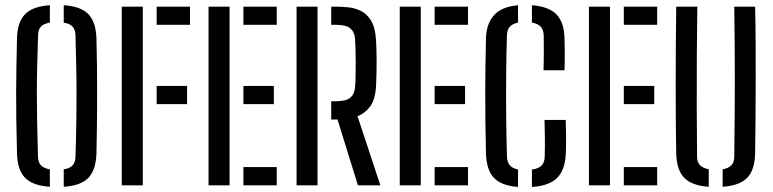

<svg xmlns="http://www.w3.org/2000/svg" viewBox="-20 -722 3012 748"><path d="M174.2 5.6Q107.3 1.3 77.4 -29.6Q47.6 -60.4 46.2 -124.9Q44.3 -194.2 43.6 -251.3Q42.9 -308.4 42.9 -359.8Q42.9 -411.1 43.9 -462.5Q44.8 -513.9 46.2 -571.7Q47.6 -635.7 77.4 -666.5Q107.3 -697.3 174.2 -701.6V-633.8Q151.2 -630.1 140.3 -619.2Q129.3 -608.3 128.4 -586.8Q125.8 -513.3 124.6 -455.2Q123.3 -397 123.6 -344.5Q123.8 -292 124.9 -236Q126 -180 128 -110.8Q128.5 -89.7 139.5 -78Q150.4 -66.3 174.2 -62.2ZM228.3 5.6V-62.2Q251.6 -65.9 262.6 -77.4Q273.5 -88.9 274 -110.8Q276.6 -188.1 277.4 -249.6Q278.2 -311.1 278.1 -364.8Q278.1 -418.6 276.8 -471.4Q275.6 -524.3 274 -584.6Q273.5 -607 262.6 -618.6Q251.7 -630.1 228.3 -633.8V-701.6Q295.6 -697.3 324.8 -666.4Q353.9 -635.6 355.8 -571.1Q357.3 -512.4 357.8 -465.4Q358.4 -418.4 358.4 -377.9Q358.5 -337.4 358.2 -298.7Q358 -259.9 357.4 -218Q356.8 -176.1 355.8 -125.5Q353.9 -60.9 325 -29.8Q296 1.3 228.3 5.6Z M454.4 0V-696H536.3V0ZM590.3 -316.4V-387.2H708.8V-316.4ZM590.3 -625.3V-696H720.2V-625.3Z M792.4 0V-696H874.3V0ZM928.3 0V-71.1H1058.2V0ZM928.3 -316.4V-387.2H1046.8V-316.4ZM928.3 -625.3V-696H1058.2V-625.3Z M1135.4 0V-696H1217V0ZM1461.9 0H1374.4L1294.9 -256.2H1270.3V-327.6H1289.7Q1308 -327.6 1323.9 -331.3Q1339.8 -335 1350.4 -347.1Q1361 -359.3 1363.3 -383.5Q1364.8 -398.3 1365.3 -424.3Q1365.8 -450.3 1365.8 -478.9Q1365.8 -507.5 1365 -532.4Q1364.3 -557.2 1363.3 -569.7Q1361.1 -593.3 1350.9 -605.2Q1340.7 -617.1 1325 -621.2Q1309.3 -625.3 1290.1 -625.3H1270.3V-696H1290.1Q1311.2 -696 1336.6 -693.5Q1362 -691.1 1385.5 -679.7Q1409.1 -668.3 1425.5 -641.8Q1441.9 -615.2 1444.9 -566.5Q1445.9 -551.3 1446.5 -529.8Q1447.2 -508.4 1447.2 -483.5Q1447.2 -458.6 1446.7 -433.5Q1446.3 -408.3 1444.9 -385.3Q1441.7 -332.4 1421.1 -305.9Q1400.5 -279.4 1372.8 -269.3Z M1537.4 0V-696H1619.3V0ZM1673.3 0V-71.1H1803.2V0ZM1673.3 -316.4V-387.2H1791.8V-316.4ZM1673.3 -625.3V-696H1803.2V-625.3Z M1998.2 6.4Q1932.2 1.3 1903.6 -29.8Q1874.9 -60.9 1873.2 -125.7Q1871.8 -188.4 1871.1 -245Q1870.4 -301.7 1870.4 -355.6Q1870.4 -409.5 1871.2 -462.5Q1871.9 -515.5 1873.2 -570.7Q1874.3 -629 1904.2 -662.5Q1934.1 -696 1998.2 -701.5V-633.9Q1976.5 -629.7 1965.9 -617.5Q1955.3 -605.3 1954.8 -583.2Q1952.7 -515.6 1952 -434.4Q1951.2 -353.2 1952 -269.6Q1952.8 -186.1 1955 -112Q1955.9 -90.6 1966 -78.3Q1976.1 -66 1998.2 -61.9ZM2052.3 6.4V-61.4Q2078.3 -65 2090 -77.2Q2101.7 -89.4 2102.2 -112.2Q2103.3 -155.3 2102.7 -187.7Q2102.2 -220.1 2101.4 -254.7H2184Q2184.8 -228.2 2185.3 -194.1Q2185.8 -160.1 2184.4 -126.1Q2182.1 -61.1 2151.1 -29.5Q2120.1 2.1 2052.3 6.4ZM2097.6 -448.3Q2098.1 -465.7 2098.3 -486.6Q2098.6 -507.5 2098.6 -531.7Q2098.6 -555.8 2098.2 -583.2Q2097.8 -605.8 2086.6 -618Q2075.4 -630.1 2052.3 -633.8V-701.6Q2116.7 -696.8 2146.9 -666.8Q2177.1 -636.8 2179.2 -575.5Q2179.8 -555 2180.1 -531.4Q2180.4 -507.8 2180.1 -485.9Q2179.9 -464.1 2179.4 -448.3Z M2274.4 0V-696H2356.3V0ZM2410.3 0V-71.1H2540.2V0ZM2410.3 -316.4V-387.2H2528.8V-316.4ZM2410.3 -625.3V-696H2540.2V-625.3Z M2741.2 5.6Q2675.3 1.3 2645.5 -29.4Q2615.8 -60.1 2614.4 -124.9Q2613.4 -177.8 2612.9 -244Q2612.4 -310.3 2612.4 -385.3Q2612.4 -460.4 2612.9 -539.3Q2613.4 -618.1 2614.4 -696H2696.7Q2695.4 -609.2 2694.7 -508.6Q2694 -408.1 2694.4 -305.7Q2694.7 -203.4 2695.7 -110.8Q2695.7 -90 2707.4 -78.2Q2719.2 -66.5 2741.2 -62.7ZM2795.3 5.6V-62.2Q2817.5 -66.3 2829.1 -78Q2840.6 -89.7 2840.6 -111.2Q2841.6 -185.9 2842.1 -257.9Q2842.6 -330 2842.7 -401.6Q2842.7 -473.2 2842.2 -546.2Q2841.7 -619.3 2840.6 -696H2921.8Q2923.3 -634.6 2923.8 -560.4Q2924.3 -486.3 2924.1 -408.5Q2923.9 -330.6 2923.4 -257.3Q2922.8 -184.1 2921.8 -124.7Q2920.6 -59.3 2890.6 -29Q2860.6 1.3 2795.3 5.6Z"/></svg>

Font: Big Shoulders Stencil Text SC Thin
Style: Regular
Weight: 100
Designer: Patric King
Foundry: XO Type Co
Version: Version 2.001